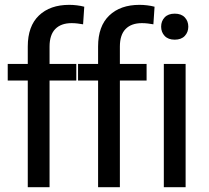

<svg xmlns="http://www.w3.org/2000/svg" viewBox="-20 -780 870 800"><path d="M95.7 0H186.5V-473.6V-484.4V-585.9Q186.5 -634.8 210.4 -659.2Q234.4 -683.6 278.3 -683.6Q291 -683.6 303.2 -682.1Q315.4 -680.7 326.2 -678.7L331.1 -752Q316.4 -755.9 300.3 -757.8Q284.2 -759.8 268.6 -759.8Q188.5 -759.8 142.1 -715.3Q95.7 -670.9 95.7 -585.9ZM12.2 -444.3H297.9V-513.7H152.3H129.9H12.2ZM388.7 0H479.5V-473.6V-484.4V-585.9Q479.5 -634.8 503.4 -659.2Q527.3 -683.6 571.3 -683.6Q584 -683.6 596.2 -682.1Q608.4 -680.7 619.1 -678.7L624 -752Q609.4 -755.9 593.3 -757.8Q577.1 -759.8 561.5 -759.8Q481.4 -759.8 435.1 -715.3Q388.7 -670.9 388.7 -585.9ZM305.2 -444.3H590.8V-513.7H445.3H422.9H305.2ZM662.6 0H753.4V-513.7H662.6ZM651.4 -668.9Q651.4 -646 666 -630.4Q680.7 -614.7 708 -614.7Q735.4 -614.7 750 -630.4Q764.6 -646 764.6 -668.9Q764.6 -691.9 750 -707.5Q735.4 -723.1 708 -723.1Q680.7 -723.1 666 -707.5Q651.4 -691.9 651.4 -668.9Z"/></svg>

Font: Roboto Flex
Style: Regular
Weight: 400
Designer: Berlow after Robertson
Foundry: Google
Version: Version 3.200;gftools[0.9.32]